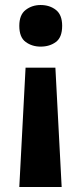

<svg xmlns="http://www.w3.org/2000/svg" viewBox="-20 -566 326 766"><path d="M82 -296H201L226 180H57ZM228 -463Q228 -417 203 -398.5Q178 -380 142 -380Q108 -380 82.5 -398.5Q57 -417 57 -463Q57 -507 82.5 -526.5Q108 -546 142 -546Q178 -546 203 -526.5Q228 -507 228 -463Z"/></svg>

Font: Noto Sans Devanagari
Style: Bold
Weight: 700
Version: Version 2.003